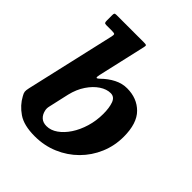

<svg xmlns="http://www.w3.org/2000/svg" viewBox="-218 -914 1066 1066"><g transform="rotate(45 314.5 -381.0)"><path d="M21.5 -148.5 142.5 -677Q145.5 -691 143 -695.5Q140.5 -700 121.5 -700H77Q66 -700 63.5 -704.8Q61 -709.5 61 -720.5V-762Q61 -772.5 63.5 -776.2Q66 -780 77 -780H293Q308.5 -780 311.2 -776.8Q314 -773.5 311 -761L246.5 -478Q242.5 -460 245.2 -455.5Q248 -451 263.5 -465.5Q295.5 -497 331.8 -515.5Q368 -534 407 -534Q485 -534 534.5 -484.5Q584 -435 584 -330Q584 -259 557.2 -196Q530.5 -133 482.5 -85Q434.5 -37 370.5 -9.8Q306.5 17.5 232 17.5Q146.5 17.5 99.8 -14.8Q53 -47 28.5 -93Q19.5 -108 18.2 -118.5Q17 -129 21.5 -148.5ZM172.5 -123.5Q178 -98.5 194.5 -83.5Q211 -68.5 238.5 -68.5Q272 -68.5 303.2 -90.5Q334.5 -112.5 359.5 -150.2Q384.5 -188 399.2 -237Q414 -286 414 -340Q414 -388 402.5 -419.2Q391 -450.5 361.5 -450.5Q330 -450.5 297.5 -429Q265 -407.5 238.8 -368.5Q212.5 -329.5 200 -277L173 -157Q168.5 -139 172.5 -123.5Z"/></g></svg>

Font: Besley*
Style: Bold Italic
Weight: 700
Italic angle: -13°
Designer: Owen Earl
Foundry: indestructible type*
Version: Version 2.000; ttfautohint (v1.8.3)